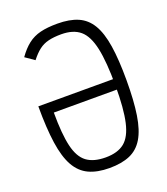

<svg xmlns="http://www.w3.org/2000/svg" viewBox="-149 -917 898 1035"><g transform="rotate(-20 300.0 -400.0)"><path d="M301 -814Q371 -814 418.5 -793.5Q466 -773 494.5 -725.5Q523 -678 535.5 -598Q548 -518 548 -400Q548 -282 535.5 -202Q523 -122 494.5 -74.5Q466 -27 418.5 -6.5Q371 14 301 14Q231 14 183 -8.5Q135 -31 106.5 -82Q78 -133 65.5 -218.5Q53 -304 53 -430H517V-370H120Q120 -247 136.5 -176.5Q153 -106 192.5 -76.5Q232 -47 301 -47Q370 -47 409 -78.5Q448 -110 465 -185Q482 -260 482 -391Q482 -529 465 -608Q448 -687 409 -720Q370 -753 301 -753Q259 -753 228 -745.5Q197 -738 173 -719.5Q149 -701 124 -669L72 -705Q101 -746 132 -770Q163 -794 203 -804Q243 -814 301 -814Z"/></g></svg>

Font: Victor Mono Light
Style: Regular
Weight: 300
Monospace: yes
Designer: Rune Bjørnerås
Version: Version 1.561;gftools[0.9.30]